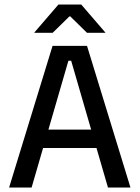

<svg xmlns="http://www.w3.org/2000/svg" viewBox="-20 -846 630 866"><path d="M122.5 0H21L217 -639H372.5L568.5 0H467L301 -572H288.5ZM439.5 -178.5H149V-261.5H439.5ZM135 -699.5 243.5 -825.5H346.5L455 -699.5V-698H372.5L297 -772H293L217.5 -698H135Z"/></svg>

Font: Anek Malayalam Medium
Style: Regular
Weight: 500
Designer: Maithili Shingre (Malayalam) & Yesha Goshar (Latin)
Foundry: Ek Type
Version: Version 1.003